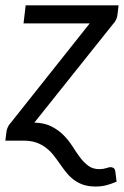

<svg xmlns="http://www.w3.org/2000/svg" viewBox="-30 -526 464 718"><path d="M409 -469.5Q406.5 -450 393 -436.5L98.5 -67.5Q136.5 -66.5 162.8 -53Q189 -39.5 208 -20.2Q227 -1 241 21.2Q255 43.5 269.2 62.5Q283.5 81.5 300.2 94Q317 106.5 341.5 106.5Q356 106.5 367 102.8Q378 99 383.5 99Q389 99 394.5 102.2Q400 105.5 401.5 116.5L406 153.5Q384.5 162.5 366.5 167Q348.5 171.5 327.5 171.5Q299.5 171.5 279.5 164.2Q259.5 157 244 144.8Q228.5 132.5 216.5 117.2Q204.5 102 193.2 85.8Q182 69.5 170 54.2Q158 39 142.2 26.8Q126.5 14.5 106 7.2Q85.5 0 57 0H-10L-5.5 -36Q-4.5 -42 -0.8 -50.5Q3 -59 10 -66.5L305.5 -438.5H58L66 -506H413.5Z"/></svg>

Font: Lato 2
Style: Italic
Weight: 400
Italic angle: -7°
Designer: Lukasz Dziedzic with Adam Twardoch and Botio Nikoltchev
Foundry: tyPoland Lukasz Dziedzic
Version: Version 2.015; 2015-08-06; http://www.latofonts.com/